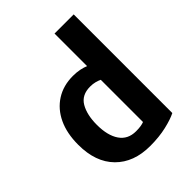

<svg xmlns="http://www.w3.org/2000/svg" viewBox="-224 -902 1042 1042"><g transform="rotate(-45 297.5 -380.5)"><path d="M525 -23V-780H378V-530Q362 -537 338.5 -542Q315 -547 286 -547Q212 -547 157 -512Q102 -477 72 -413.5Q42 -350 42 -262Q42 -129 115 -55Q188 19 314 19Q383 19 438.5 6Q494 -7 525 -23ZM378 -101Q368 -97 353 -94.5Q338 -92 316 -92Q254 -92 222 -138.5Q190 -185 190 -267Q190 -344 218 -392Q246 -440 311 -440Q332 -440 349 -435.5Q366 -431 378 -425Z"/></g></svg>

Font: Repo Bold
Style: Bold
Weight: 700
Designer: Stefan Peev
Foundry: Context Ltd
Version: Version 1.502